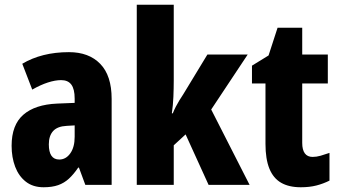

<svg xmlns="http://www.w3.org/2000/svg" viewBox="-20 -780 1431 810"><path d="M271 -560Q355 -560 403 -510.5Q451 -461 451 -363V0H340L313 -73H310Q291 -45 271 -26.5Q251 -8 225.5 1Q200 10 164 10Q119 10 89 -13.5Q59 -37 44 -76.5Q29 -116 29 -165Q29 -253 78.5 -296Q128 -339 221 -343L295 -346V-364Q295 -404 281 -423Q267 -442 238 -442Q213 -442 182 -432Q151 -422 116 -402L74 -511Q114 -535 163.5 -547.5Q213 -560 271 -560ZM261 -249Q222 -247 204 -227Q186 -207 186 -171Q186 -139 197 -123Q208 -107 230 -107Q258 -107 276.5 -133Q295 -159 295 -203V-251Z M713 -441Q713 -407 711.5 -371.5Q710 -336 705 -302H709Q715 -317 722 -330.5Q729 -344 737 -357Q745 -370 753 -382L855 -550H1025L871 -318L1033 0H860L763 -213L713 -167V0H557V-760H713Z M1299 -118Q1315 -118 1332.5 -123Q1350 -128 1370 -135V-18Q1344 -5 1315 2.5Q1286 10 1249 10Q1199 10 1166 -9Q1133 -28 1116.5 -68.5Q1100 -109 1100 -173V-428H1043V-503L1113 -546L1151 -663H1255V-550H1363V-428H1255V-177Q1255 -148 1266 -133Q1277 -118 1299 -118Z"/></svg>

Font: Noto Sans Display Condensed ExtraBold
Style: Regular
Weight: 800
Width: 3
Designer: Monotype Design Team
Foundry: Monotype Imaging Inc.
Version: Version 2.003